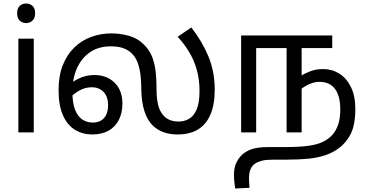

<svg xmlns="http://www.w3.org/2000/svg" viewBox="-20 -757 2100 1098"><path d="M173 -536V0H85V-536ZM130 -737Q150 -737 165.5 -723.5Q181 -710 181 -681Q181 -653 165.5 -639Q150 -625 130 -625Q108 -625 93 -639Q78 -653 78 -681Q78 -710 93 -723.5Q108 -737 130 -737Z M507 12Q454 12 410 -14Q366 -40 340.5 -96.5Q315 -153 315 -242Q315 -323 339 -384Q363 -445 405 -485.5Q447 -526 501.5 -546Q556 -566 617 -566Q665 -566 715 -553Q765 -540 803 -502Q831 -475 846.5 -440Q862 -405 868.5 -359Q875 -313 875 -252Q875 -217 878.5 -188Q882 -159 891 -136Q900 -113 916 -95Q931 -79 952 -70.5Q973 -62 1002 -62Q1035 -62 1062 -78Q1089 -94 1105 -132Q1121 -170 1121 -237Q1121 -303 1105 -359Q1089 -415 1060.5 -461.5Q1032 -508 996 -547L1074 -600Q1136 -521 1172 -434Q1208 -347 1208 -244Q1208 -159 1183.5 -102Q1159 -45 1112 -16.5Q1065 12 995 12Q952 12 916.5 -0.5Q881 -13 855 -38Q823 -68 806 -121Q789 -174 788 -250Q788 -286 784 -324Q780 -362 768 -396.5Q756 -431 730 -455Q710 -473 682 -482.5Q654 -492 613 -492Q544 -492 495 -458.5Q446 -425 420 -366.5Q394 -308 394 -232Q394 -168 409.5 -129Q425 -90 451.5 -73Q478 -56 511 -56Q538 -56 557.5 -67.5Q577 -79 587.5 -101Q598 -123 598 -155Q598 -205 572 -231.5Q546 -258 505 -258Q465 -258 430 -237Q395 -216 366 -184L351 -248Q381 -283 425.5 -305.5Q470 -328 519 -328Q591 -328 635.5 -284Q680 -240 680 -165Q680 -110 659 -70Q638 -30 599.5 -9Q561 12 507 12Z M1828 -362Q1879 -362 1920.5 -336Q1962 -310 1987 -259Q2012 -208 2012 -134Q2012 -44 1986 8Q1960 60 1913 94Q1881 117 1839.5 131Q1798 145 1744 150.5Q1690 156 1618 156H1543Q1501 156 1478 162Q1455 168 1438 179Q1422 190 1413 210Q1404 230 1404 263Q1404 278 1405 291.5Q1406 305 1407 317L1325 321Q1322 303 1320 281.5Q1318 260 1318 243Q1318 199 1334 168.5Q1350 138 1375 119Q1393 106 1412.5 98.5Q1432 91 1457.5 87.5Q1483 84 1516 84H1609Q1691 84 1742.5 77Q1794 70 1826 54.5Q1858 39 1881 14Q1901 -8 1913.5 -43.5Q1926 -79 1926 -131Q1926 -183 1912.5 -218Q1899 -253 1872.5 -271Q1846 -289 1807 -289Q1779 -289 1750.5 -276.5Q1722 -264 1701 -247L1698 -322Q1724 -338 1756 -350Q1788 -362 1828 -362ZM1359 0V-554H1880V-482H1705V0H1619V-482H1445V0Z"/></svg>

Font: hextamil15
Style: Book
Weight: 400
Designer: Jelle Bosma - Monotype Design Team
Foundry: Monotype Imaging Inc.
Version: Version 2.003